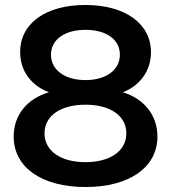

<svg xmlns="http://www.w3.org/2000/svg" viewBox="-20 -736 687 772"><path d="M324 16C500 16 613 -63 613 -187C613 -273 559 -339 474 -365C543 -392 587 -451 587 -526C587 -641 483 -716 323 -716C164 -716 61 -642 61 -527C61 -451 105 -392 177 -365C90 -340 35 -274 35 -187C35 -63 148 16 324 16ZM324 -84C224 -84 159 -129 159 -200C159 -270 223 -315 324 -315C424 -315 488 -270 488 -200C488 -129 423 -84 324 -84ZM324 -414C240 -414 185 -455 185 -516C185 -577 240 -616 324 -616C408 -616 462 -577 462 -516C462 -455 407 -414 324 -414Z"/></svg>

Font: Uncut Sans Semibold
Style: Regular
Weight: 600
Designer: Kasper Nordkvist
Foundry: UNCUT.wtf
Version: Version 1.304;Glyphs 3.2 (3246)